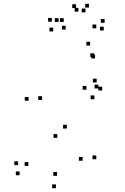

<svg xmlns="http://www.w3.org/2000/svg" viewBox="-20 -972 660 1014"><path d="M488.5 -131V-151H468.5V-131ZM333 -293V-313H313V-293ZM202 -444V-464H182V-444ZM477 -670.5V-690.5H457V-670.5ZM482 -663.5V-683.5H462V-663.5ZM436.5 -498V-518H416.5V-498ZM478.5 -448V-468H458.5V-448ZM519.5 -494V-514H499.5V-494ZM490.5 -536.5V-556.5H470.5V-536.5ZM499.5 -505V-525H479.5V-505ZM456 -731.5V-751.5H436V-731.5ZM131 -440V-460H111V-440ZM282.5 -244V-264H262.5V-244ZM416.5 -123V-143H396.5V-123ZM281.5 -43.5V-63.5H261.5V-43.5ZM130 -96V-116H110V-96ZM75.5 -100V-120H55.5V-100ZM83.5 -46.5V-66.5H63.5V-46.5ZM275.5 22V2H255.5V22ZM327 -816V-836H307V-816ZM431.5 -907V-927H411.5V-907ZM394 -910.5V-930.5H374V-910.5ZM488.5 -822.5V-842.5H468.5V-822.5ZM528 -811V-831H508V-811ZM532.5 -851.5V-871.5H512.5V-851.5ZM450 -932V-952H430V-932ZM381.5 -929.5V-949.5H361.5V-929.5ZM289.5 -856V-876H269.5V-856ZM316.5 -856V-876H296.5V-856ZM254 -857.5V-877.5H234V-857.5ZM261 -806V-826H241V-806Z"/></svg>

Font: Monaspace Radon Dots Var
Style: Regular
Weight: 400
Designer: Riley Cran and the Lettermatic Team
Version: Version 1.100 (Monaspace Radon Dots)